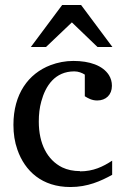

<svg xmlns="http://www.w3.org/2000/svg" viewBox="-20 -739 505 772"><path d="M302 -51C275 -51 251 -56 230 -66C170 -96 136 -161 136 -250C136 -279 139 -306 146 -331C163 -394 201 -452 279 -452C295 -452 310 -446 321 -439V-352C334 -344 349 -335 371 -335C406 -335 430 -358 430 -394C430 -410 426 -424 418 -437C393 -476 340 -494 275 -494C243 -494 212 -488 183 -477C94 -443 34 -361 34 -237C34 -201 39 -168 50 -137C80 -51 149 13 263 13C333 13 385 -11 431 -36V-93C394 -69 356 -50 301 -50ZM372 -550H432L306 -719H230L104 -550H165L269 -649Z"/></svg>

Font: Veleka
Style: Regular
Weight: 400
Designer: Stefan Peev, Context Ltd, 2016; SIL International, 1997-2014.
Foundry: Stefan Peev, Context Ltd, 2016
Version: Version 1.000